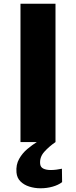

<svg xmlns="http://www.w3.org/2000/svg" viewBox="-20 -763 408 1031"><path d="M90 0V-743H278V0ZM197.5 248Q166 248 137.5 239Q109 230 90 211.2Q71 192.5 68.5 163Q65 121.5 82.8 90.2Q100.5 59 127.2 36.8Q154 14.5 177.5 0L198 -12.5L278 0Q243 24 217.8 52.2Q192.5 80.5 195.5 116Q197 134.5 212.5 142.2Q228 150 252.5 150Q267 150 282.8 148Q298.5 146 312.5 143L313.5 215Q293.5 230.5 262.8 239.2Q232 248 197.5 248Z"/></svg>

Font: Merriweather Sans ExtraBold
Style: Regular
Weight: 800
Designer: Eben Sorkin
Foundry: Eben Sorkin
Version: Version 2.001; ttfautohint (v1.8.3)